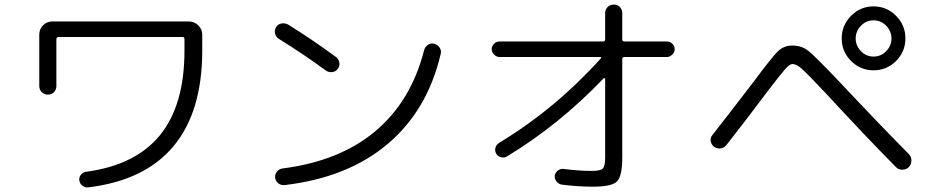

<svg xmlns="http://www.w3.org/2000/svg" viewBox="-20 -805 4040 833"><path d="M150.4 -431.6V-655.3Q150.4 -678.7 167 -695.3Q183.6 -711.9 207 -711.9H799.8Q823.2 -711.9 840.3 -694.8Q857.4 -677.7 857.4 -655.3V-585Q857.4 -320.3 732.9 -170.9Q608.4 -21.5 363.3 7.8Q349.6 9.8 337.9 1Q326.2 -7.8 324.2 -22.5Q322.3 -35.2 330.6 -46.4Q338.9 -57.6 352.5 -59.6Q567.4 -87.9 673.8 -218.3Q780.3 -348.6 780.3 -585V-635.7Q780.3 -644.5 772.5 -644.5H234.4Q225.6 -644.5 224.6 -635.7V-431.6Q224.6 -416 214.4 -405.3Q204.1 -394.5 188 -394.5Q171.9 -394.5 161.1 -405.3Q150.4 -416 150.4 -431.6Z M1864.3 -615.2Q1878.9 -611.3 1887.7 -597.7Q1896.5 -584 1891.6 -569.3Q1834 -325.2 1661.1 -179.7Q1488.3 -34.2 1214.8 -2Q1200.2 0 1188 -9.3Q1175.8 -18.6 1173.8 -33.7Q1171.9 -48.8 1181.6 -60.5Q1191.4 -72.3 1206.1 -74.2Q1453.1 -105.5 1608.4 -235.8Q1763.7 -366.2 1820.3 -587.9Q1824.2 -602.5 1837.4 -610.8Q1850.6 -619.1 1864.3 -615.2ZM1189.5 -636.7Q1176.8 -644.5 1173.3 -659.2Q1169.9 -673.8 1177.7 -687Q1185.5 -700.2 1200.7 -703.1Q1215.8 -706.1 1230.5 -698.2Q1334 -633.8 1436.5 -558.6Q1449.2 -549.8 1452.1 -534.7Q1455.1 -519.5 1445.8 -506.8Q1436.5 -494.1 1421.9 -492.2Q1407.2 -490.2 1393.6 -499Q1303.7 -565.4 1189.5 -636.7Z M2147.5 -557.6Q2134.8 -557.6 2124 -567.9Q2113.3 -578.1 2113.3 -591.8Q2113.3 -604.5 2123 -614.7Q2132.8 -625 2147.5 -625H2596.7Q2604.5 -625 2605.5 -633.8V-748Q2605.5 -763.7 2616.2 -774.4Q2627 -785.2 2643.1 -785.2Q2659.2 -785.2 2669.4 -774.4Q2679.7 -763.7 2679.7 -748V-633.8Q2679.7 -625 2689.5 -625H2873Q2886.7 -625 2897 -615.2Q2907.2 -605.5 2907.2 -591.8Q2907.2 -578.1 2896.5 -567.9Q2885.7 -557.6 2873 -557.6H2689.5Q2680.7 -557.6 2679.7 -549.8V-122.1Q2679.7 -40 2656.7 -17.6Q2633.8 4.9 2552.7 4.9Q2487.3 4.9 2418 -3.9Q2404.3 -5.9 2395 -17.1Q2385.7 -28.3 2386.7 -42Q2388.7 -55.7 2399.4 -64.5Q2410.2 -73.2 2422.9 -72.3Q2492.2 -63.5 2546.9 -63.5Q2585 -63.5 2595.2 -73.7Q2605.5 -84 2605.5 -122.1V-462.9Q2605.5 -464.8 2602.5 -465.8Q2599.6 -466.8 2598.6 -464.8Q2407.2 -264.6 2180.7 -127Q2168.9 -119.1 2154.3 -122.6Q2139.6 -126 2132.8 -138.2Q2126 -150.4 2129.4 -163.6Q2132.8 -176.8 2144.5 -184.6Q2388.7 -332 2586.9 -551.8Q2590.8 -557.6 2584 -557.6Z M3715.3 -583Q3738.3 -559.6 3770 -559.6Q3801.8 -559.6 3824.7 -583Q3847.7 -606.4 3847.7 -638.2Q3847.7 -669.9 3824.7 -693.4Q3801.8 -716.8 3770 -716.8Q3738.3 -716.8 3715.3 -693.4Q3692.4 -669.9 3692.4 -638.2Q3692.4 -606.4 3715.3 -583ZM3672.4 -736.3Q3712.9 -777.3 3770 -777.3Q3827.1 -777.3 3867.7 -736.3Q3908.2 -695.3 3908.2 -638.2Q3908.2 -581.1 3867.7 -540.5Q3827.1 -500 3770 -500Q3712.9 -500 3672.4 -540.5Q3631.8 -581.1 3631.8 -638.2Q3631.8 -695.3 3672.4 -736.3ZM3078.1 -168Q3066.4 -176.8 3063.5 -192.4Q3060.5 -208 3071.3 -219.7Q3122.1 -284.2 3248 -448.2Q3329.1 -557.6 3355 -582.5Q3380.9 -607.4 3418 -607.4Q3459 -607.4 3488.8 -583Q3518.6 -558.6 3619.1 -453.1Q3799.8 -260.7 3923.8 -135.7Q3934.6 -124 3934.1 -107.4Q3933.6 -90.8 3922.9 -80.1Q3912.1 -69.3 3895 -68.8Q3877.9 -68.4 3867.2 -80.1Q3739.3 -209 3564.5 -398.4Q3483.4 -484.4 3459.5 -505.9Q3435.5 -527.3 3418 -527.3Q3406.2 -527.3 3386.7 -505.4Q3367.2 -483.4 3309.6 -408.2Q3220.7 -289.1 3130.9 -174.8Q3121.1 -163.1 3106 -161.1Q3090.8 -159.2 3078.1 -168Z"/></svg>

Font: Rounded Mgen+ 2m regular
Style: Regular
Weight: 400
Designer: [Source Han Sans]
Ryoko NISHIZUKA  (kana & ideographs); Paul D. Hunt (Latin, Greek & Cyrillic); Wenlong ZHANG  (bopomofo
Version: Version 1.059.20150602